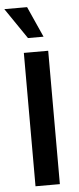

<svg xmlns="http://www.w3.org/2000/svg" viewBox="-65 -926 393 958"><g transform="rotate(-5 131.5 -447.0)"><path d="M73 0V-668H195V0ZM100 -740 -5 -894H109L178 -740Z"/></g></svg>

Font: Gantari SemiBold
Style: Regular
Weight: 600
Designer: Anugrah Pasau
Foundry: Lafontype
Version: Version 1.000; ttfautohint (v1.8.3)